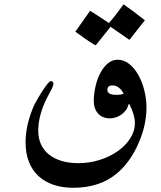

<svg xmlns="http://www.w3.org/2000/svg" viewBox="-20 -390 757 902"><path d="M660.6 -294.9 587.9 -202.6 499.5 -264.2 430.2 -177.7Q420.9 -177.7 334 -241.2L403.3 -339.4Q418.5 -330.1 440.4 -315.7Q462.4 -301.3 491.7 -281.7Q525.4 -320.3 560.5 -369.6Q583 -354 607.9 -335.4Q632.8 -316.9 660.6 -294.9ZM668 106.4V115.7Q668 195.8 632.8 278.3Q595.2 366.7 534.2 420.4Q452.6 492.2 324.2 492.2Q272.5 492.2 231 478Q189.5 463.9 160.4 436.8Q131.3 409.7 115.7 369.9Q100.1 330.1 100.1 278.3Q100.1 203.1 133.8 119.6Q137.7 109.4 144.8 95.9Q151.9 82.5 160.2 68.1Q168.5 53.7 177.5 40Q186.5 26.4 194.3 15.4Q202.1 4.4 208.5 -2.2Q214.8 -8.8 217.8 -8.8Q231 -8.8 231 3.4Q231 14.6 211.9 48.8Q159.7 142.1 159.7 223.6Q159.7 259.8 172.6 288.1Q185.5 316.4 210 335.9Q234.4 355.5 269.3 366Q304.2 376.5 348.1 376.5Q400.9 376.5 449 361.1Q497.1 345.7 533.7 319.8Q570.3 293.9 592 259.8Q613.8 225.6 613.8 188Q613.8 150.9 588.4 100.6Q586.9 99.1 586.4 99.1Q585.9 99.6 585 100.3Q584 101.1 582.5 102.5Q580.1 115.7 571.8 127.2Q563.5 138.7 551.5 147.5Q539.6 156.2 525.4 161.1Q511.2 166 496.6 166Q461.4 166 440.9 143.6Q420.4 121.1 420.4 83Q421.4 45.4 429.9 10.7Q438.5 -23.9 453.4 -50.8Q468.3 -77.6 488.3 -93.5Q508.3 -109.4 532.2 -109.4Q562 -109.4 586.4 -90.1Q610.8 -70.8 628.7 -39.8Q646.5 -8.8 656.7 29.8Q667 68.4 668 106.4ZM561 50.8Q541 11.2 507.3 11.2Q484.4 11.2 484.4 33.2Q484.4 42 493.4 48.8Q502.4 55.7 530.3 55.7Q546.9 55.7 561 50.8Z"/></svg>

Font: SakalBharati
Style: Regular
Weight: 400
Designer: CDAC GIST
Foundry: CDAC
Version: 13.02